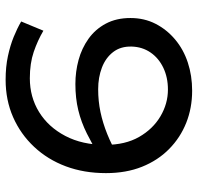

<svg xmlns="http://www.w3.org/2000/svg" viewBox="-30 -644 687 666"><g transform="rotate(90 313.0 -310.5)"><path d="M256 13Q211 13 174 5Q137 -3 107.5 -15Q78 -27 54 -41L86 -118Q120 -98 159.5 -84.5Q199 -71 251 -71Q316 -71 368 -103Q420 -135 451 -194Q482 -253 482 -333Q482 -402 454.5 -450Q427 -498 383 -524Q339 -550 290 -550Q248 -550 214.5 -534Q181 -518 161.5 -489.5Q142 -461 141 -424Q140 -386 160 -360Q180 -334 214 -321Q248 -308 289 -308Q330 -308 368 -316Q406 -324 444.5 -339.5Q483 -355 522 -378L526 -315Q483 -289 443 -269Q403 -249 361.5 -239Q320 -229 271 -229Q228 -229 187.5 -240Q147 -251 114 -274.5Q81 -298 61.5 -334.5Q42 -371 42 -420Q42 -468 62 -507Q82 -546 116.5 -575Q151 -604 196.5 -619Q242 -634 294 -634Q354 -634 405.5 -613.5Q457 -593 496.5 -554Q536 -515 558 -460Q580 -405 580 -335Q580 -259 556.5 -196Q533 -133 489 -86Q445 -39 386 -13Q327 13 256 13Z"/></g></svg>

Font: BioRhyme ExtraBold
Style: Regular
Weight: 400
Version: Version 1.600;gftools[0.9.33]